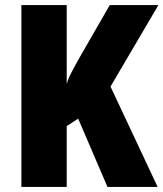

<svg xmlns="http://www.w3.org/2000/svg" viewBox="-20 -734 642 754"><path d="M599 0H402L287 -268L242 -239V0H64V-714H242V-404Q248 -426 260 -448.5Q272 -471 285 -495L411 -714H602L414 -394Z"/></svg>

Font: Noto Sans Myanmar Condensed Black
Style: Regular
Weight: 900
Width: 3
Designer: Monotype Design Team
Foundry: Monotype Imaging Inc.
Version: Version 2.107; ttfautohint (v1.8.4.7-5d5b)